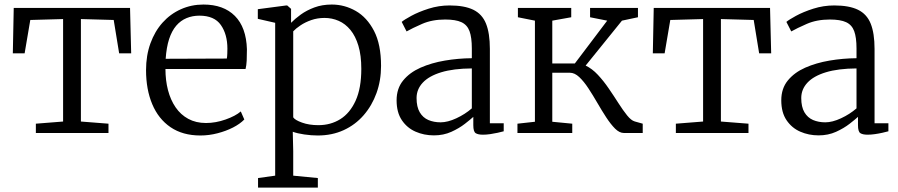

<svg xmlns="http://www.w3.org/2000/svg" viewBox="-20 -586 3957 846"><path d="M138 0V-41L258 -50.5V-502L113.5 -498L88.5 -351H36.5L40.5 -551H553L558 -351H505L481 -498L336.5 -502V-50.5L458 -41V0Z M863 11Q785 11 731.5 -25.5Q678 -62 650.8 -127Q623.5 -192 623.5 -277Q623.5 -341.5 642.8 -394.8Q662 -448 696.2 -486.2Q730.5 -524.5 776.8 -545.2Q823 -566 876.5 -566Q965 -566 1015 -515.8Q1065 -465.5 1068 -369Q1068 -340.5 1067 -319.2Q1066 -298 1062 -282H709Q709 -232 720.2 -188.8Q731.5 -145.5 753.8 -113Q776 -80.5 809.8 -62.2Q843.5 -44 887.5 -44Q930.5 -44 974.2 -59.5Q1018 -75 1041 -95L1056.5 -59.5Q1037.5 -40 1006.8 -24.2Q976 -8.5 938.5 1.2Q901 11 863 11ZM710 -327 979.5 -328Q981 -336 981.5 -349.2Q982 -362.5 982 -371.5Q982 -434.5 953.2 -475.8Q924.5 -517 858.5 -517Q828 -517 802 -506.2Q776 -495.5 756.5 -472.8Q737 -450 725.2 -414Q713.5 -378 710 -327Z M1117 240.5V198.5L1192.5 188V-485.5L1116 -503V-545.5L1241.5 -562H1245.5L1262.5 -547V-485.5Q1279.5 -503 1305.2 -521.8Q1331 -540.5 1365.2 -553.2Q1399.5 -566 1442 -566Q1498 -566 1547.5 -537.8Q1597 -509.5 1628 -450Q1659 -390.5 1659 -295.5Q1659 -231.5 1639 -176Q1619 -120.5 1582.2 -78.2Q1545.5 -36 1494.2 -12.5Q1443 11 1380 11Q1352 11 1321 6.5Q1290 2 1270 -5.5L1272 80V188L1380.5 198.5V240.5ZM1383 -34.5Q1437 -34.5 1479.5 -61Q1522 -87.5 1547 -142.5Q1572 -197.5 1572 -282.5Q1572 -342 1559.2 -384.5Q1546.5 -427 1524 -454.2Q1501.5 -481.5 1472.2 -494.2Q1443 -507 1410 -507Q1378.5 -507 1351.5 -497.5Q1324.5 -488 1304 -474.2Q1283.5 -460.5 1272 -448V-69Q1279.5 -57 1310.8 -45.8Q1342 -34.5 1383 -34.5Z M1892 10.5Q1848.5 10.5 1811.2 -5.8Q1774 -22 1750.8 -56.2Q1727.5 -90.5 1727.5 -144Q1727.5 -196 1756.2 -231.2Q1785 -266.5 1833 -287.8Q1881 -309 1939.8 -319Q1998.5 -329 2059 -329.5V-372.5Q2059 -421 2048.8 -448.8Q2038.5 -476.5 2013.2 -488.2Q1988 -500 1941.5 -500Q1884 -500 1840 -480.8Q1796 -461.5 1771.5 -447.5L1750 -489.5Q1760 -498.5 1792 -516Q1824 -533.5 1868.8 -547.8Q1913.5 -562 1961 -562Q2026.5 -562 2065.5 -543Q2104.5 -524 2121.5 -481.8Q2138.5 -439.5 2138.5 -370.5V-43H2199.5V-7.5Q2188.5 -4.5 2173 -1Q2157.5 2.5 2140.2 5Q2123 7.5 2108 7.5Q2086.5 7.5 2076 0.8Q2065.5 -6 2065.5 -34.5V-71Q2053.5 -60 2028.5 -40.5Q2003.5 -21 1968.8 -5.2Q1934 10.5 1892 10.5ZM1921.5 -47Q1952.5 -47 1990.8 -64.8Q2029 -82.5 2059 -108.5V-284.5Q1978 -284 1924 -267.5Q1870 -251 1842.8 -221.8Q1815.5 -192.5 1815.5 -154Q1815.5 -115 1829.5 -91.2Q1843.5 -67.5 1867.5 -57.2Q1891.5 -47 1921.5 -47Z M2260 0V-41L2337 -49.5V-495L2262 -510V-551H2497V-510L2413.5 -495V-306.5H2513L2655.5 -495L2580 -510V-551H2791V-510L2720.5 -495L2560.5 -297Q2589 -283.5 2614.2 -256.5Q2639.5 -229.5 2662.2 -196.2Q2685 -163 2705.2 -131.2Q2725.5 -99.5 2743.2 -77.5Q2761 -55.5 2776.5 -51L2812 -41V0H2729Q2709.5 0 2690.2 -19.2Q2671 -38.5 2651.2 -68.8Q2631.5 -99 2612 -132.8Q2592.5 -166.5 2572.5 -197Q2552.5 -227.5 2532.2 -246.5Q2512 -265.5 2491 -265.5H2413.5V-49.5L2501.5 -41V0Z M2958 0V-41L3078 -50.5V-502L2933.5 -498L2908.5 -351H2856.5L2860.5 -551H3373L3378 -351H3325L3301 -498L3156.5 -502V-50.5L3278 -41V0Z M3587 10.5Q3543.5 10.5 3506.2 -5.8Q3469 -22 3445.8 -56.2Q3422.5 -90.5 3422.5 -144Q3422.5 -196 3451.2 -231.2Q3480 -266.5 3528 -287.8Q3576 -309 3634.8 -319Q3693.5 -329 3754 -329.5V-372.5Q3754 -421 3743.8 -448.8Q3733.5 -476.5 3708.2 -488.2Q3683 -500 3636.5 -500Q3579 -500 3535 -480.8Q3491 -461.5 3466.5 -447.5L3445 -489.5Q3455 -498.5 3487 -516Q3519 -533.5 3563.8 -547.8Q3608.5 -562 3656 -562Q3721.5 -562 3760.5 -543Q3799.5 -524 3816.5 -481.8Q3833.5 -439.5 3833.5 -370.5V-43H3894.5V-7.5Q3883.5 -4.5 3868 -1Q3852.5 2.5 3835.2 5Q3818 7.5 3803 7.5Q3781.5 7.5 3771 0.8Q3760.5 -6 3760.5 -34.5V-71Q3748.5 -60 3723.5 -40.5Q3698.5 -21 3663.8 -5.2Q3629 10.5 3587 10.5ZM3616.5 -47Q3647.5 -47 3685.8 -64.8Q3724 -82.5 3754 -108.5V-284.5Q3673 -284 3619 -267.5Q3565 -251 3537.8 -221.8Q3510.5 -192.5 3510.5 -154Q3510.5 -115 3524.5 -91.2Q3538.5 -67.5 3562.5 -57.2Q3586.5 -47 3616.5 -47Z"/></svg>

Font: Merriweather 28pt Light
Style: Regular
Weight: 300
Version: Version 2.100